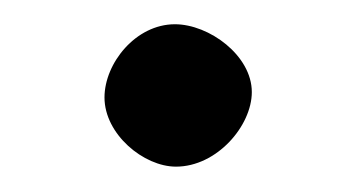

<svg xmlns="http://www.w3.org/2000/svg" viewBox="-20 -360 290 156"><path d="M64.9 -280.8C64.9 -251 96.7 -224.6 123 -224.6C156.2 -224.6 184.6 -257.8 184.6 -285.2C184.6 -314.9 149.9 -340.3 122.1 -340.3C90.3 -340.3 64.9 -308.6 64.9 -280.8Z"/></svg>

Font: Trykker
Style: Regular
Weight: 400
Designer: Magnus Gaarde
Foundry: Magnus Gaarde
Version: Version 1.001